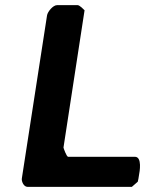

<svg xmlns="http://www.w3.org/2000/svg" viewBox="-20 -727 581 747"><path d="M282 -707H202C186 -707 165 -681 163 -667L65 -33C63 -22 72 0 87 0H493L516 -20C517 -21 520 -40 521 -47C523 -57 534 -117 505 -117H245C239 -117 227 -151 227 -153L309 -687C306 -690 290 -707 282 -707Z"/></svg>

Font: Asimov Print
Style: CIt
Weight: 500
Designer: Google
Version: Version 2.000980: 2014